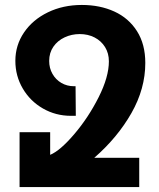

<svg xmlns="http://www.w3.org/2000/svg" viewBox="-20 -755 640 775"><path d="M59 -221.5H182.5V-130Q222.5 -146.5 279.5 -213.2Q336.5 -280 378 -362.2Q419.5 -444.5 419.5 -507.5Q419.5 -540 404 -565Q388.5 -590 361.8 -603.8Q335 -617.5 302 -617.5Q269 -617.5 240.8 -604.2Q212.5 -591 195.5 -566.5Q178.5 -542 178.5 -509Q178.5 -480 191.8 -456.8Q205 -433.5 227.8 -420.2Q250.5 -407 278 -407H285L286 -287.5H266.5Q205 -287.5 153.5 -317Q102 -346.5 72 -397.5Q42 -448.5 42 -509.5Q42 -572.5 77 -624Q112 -675.5 173.2 -705.2Q234.5 -735 310.5 -735Q383.5 -735 441.5 -708.5Q499.5 -682 533 -629.2Q566.5 -576.5 566.5 -501Q566.5 -397 510.5 -298.5Q454.5 -200 360.5 -118H542V0H59Z"/></svg>

Font: JuliaMono ExtraBold
Style: Regular
Weight: 800
Monospace: yes
Designer: cormullion
Foundry: corm
Version: Version 0.055; ttfautohint (v1.8.4)